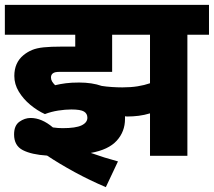

<svg xmlns="http://www.w3.org/2000/svg" viewBox="-20 -642 881 791"><path d="M274 -191Q249 -191 220 -186.5Q191 -182 165 -172Q134 -186 105 -210Q76 -234 57.5 -264.5Q39 -295 39 -329Q39 -384 77 -415Q93 -428 112 -436Q131 -444 160 -447Q189 -450 234 -450H290V-499H0V-622H841V-499H752V0H598V-175Q575 -168 551.5 -165Q528 -162 503 -162Q499 -162 495 -163Q495 -158 495 -152Q495 -100 461 -62.5Q427 -25 354 -12Q410 8 466 23L416 129Q350 101 287.5 67Q225 33 174 -1Q110 -5 74 -23.5Q38 -42 38 -88Q38 -125 60 -140.5Q82 -156 106 -156Q152 -156 198 -117Q219 -114 238 -114Q292 -114 316 -125.5Q340 -137 340 -157Q340 -174 326 -182.5Q312 -191 274 -191ZM484 -282Q519 -282 547 -286.5Q575 -291 598 -299V-499H442V-346H229Q215 -346 208.5 -344.5Q202 -343 198 -340Q190 -334 190 -323Q190 -314 194.5 -306.5Q199 -299 207 -291Q228 -296 251 -299Q274 -302 306 -302Q359 -302 399 -288Q418 -285 441 -283.5Q464 -282 484 -282Z"/></svg>

Font: Noto Sans ExtraBold
Style: Italic
Weight: 800
Italic angle: -12°
Designer: Monotype Design Team
Foundry: Monotype Imaging Inc.
Version: Version 2.013; ttfautohint (v1.8.4.7-5d5b)